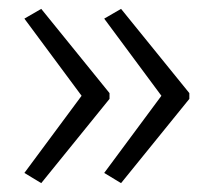

<svg xmlns="http://www.w3.org/2000/svg" viewBox="-20 -488 481 433"><path d="M407 -265 253 -75 215 -98 344 -272 215 -446 253 -468 407 -278ZM227 -265 73 -75 35 -98 164 -272 35 -446 73 -468 227 -278Z"/></svg>

Font: Noto Sans Sinhala SemiCondensed Light
Style: Regular
Weight: 300
Width: 4
Designer: Jelle Bosma - Monotype Design Team
Foundry: Monotype Imaging Inc.
Version: Version 2.006; ttfautohint (v1.8.4.7-5d5b)